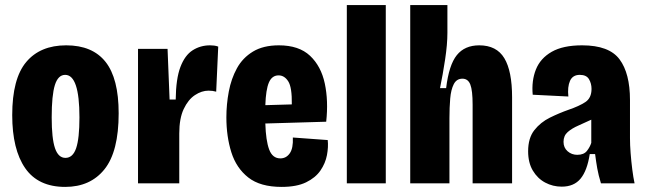

<svg xmlns="http://www.w3.org/2000/svg" viewBox="-20 -720 2540 754"><path d="M236 14Q130 14 79 -59.5Q28 -133 28 -268Q28 -411 83 -476.5Q138 -542 240 -542Q343 -542 394.5 -477Q446 -412 446 -275Q446 -125 390.5 -55.5Q335 14 236 14ZM237 -100Q266 -100 279 -138Q292 -176 292 -259Q292 -426 236 -426Q208 -426 195.5 -386Q183 -346 183 -259Q183 -176 196 -138Q209 -100 237 -100Z M522 0V-528H638L646 -329H670Q671 -411 688.5 -457Q706 -503 736.5 -522.5Q767 -542 805 -542Q813 -542 821 -541Q829 -540 837 -537L829 -360Q815 -364 799 -364Q772 -364 745.5 -346.5Q719 -329 701.5 -292Q684 -255 684 -196V0Z M1086 14Q1002 14 955 -23Q908 -60 888.5 -122Q869 -184 869 -259Q869 -310 878.5 -360.5Q888 -411 910.5 -452Q933 -493 973.5 -517.5Q1014 -542 1075 -542Q1154 -542 1197.5 -501Q1241 -460 1255.5 -392Q1270 -324 1261 -242L1022 -235Q1024 -168 1037 -133Q1050 -98 1081 -98Q1104 -98 1118 -118Q1132 -138 1130 -180L1267 -170Q1270 -143 1264 -111Q1258 -79 1238.5 -50.5Q1219 -22 1182 -4Q1145 14 1086 14ZM1074 -424Q1048 -424 1036 -396Q1024 -368 1022 -307L1126 -310Q1127 -377 1112 -400.5Q1097 -424 1074 -424Z M1342 0V-700H1495V0Z M1591 0V-700H1737V-591Q1737 -546 1728 -486.5Q1719 -427 1708 -374H1732Q1743 -465 1774 -503.5Q1805 -542 1862 -542Q1930 -542 1960.5 -491.5Q1991 -441 1991 -338V0H1836V-309Q1836 -365 1827 -388Q1818 -411 1796 -411Q1773 -411 1762 -389.5Q1751 -368 1748 -333Q1745 -298 1745 -256V0Z M2186 13Q2151 13 2121 -3Q2091 -19 2072.5 -50Q2054 -81 2054 -126Q2054 -178 2078.5 -209Q2103 -240 2139.5 -258Q2176 -276 2213 -289Q2254 -303 2278.5 -319Q2303 -335 2303 -371Q2303 -392 2293 -409Q2283 -426 2257 -426Q2229 -426 2218.5 -402.5Q2208 -379 2212 -341L2072 -348Q2067 -403 2084.5 -447Q2102 -491 2146.5 -516.5Q2191 -542 2266 -542Q2372 -542 2413 -487Q2454 -432 2454 -327V-177Q2454 -151 2456.5 -118.5Q2459 -86 2463 -54.5Q2467 -23 2472 0H2340Q2330 -33 2325.5 -58.5Q2321 -84 2317 -115H2296Q2286 -50 2260 -18.5Q2234 13 2186 13ZM2247 -112Q2273 -112 2285 -127.5Q2297 -143 2302 -159V-250Q2277 -238 2251.5 -227Q2226 -216 2209.5 -201.5Q2193 -187 2193 -163Q2193 -140 2209 -126Q2225 -112 2247 -112Z"/></svg>

Font: Bricolage Grotesque 12pt Condensed ExtraBold
Style: Regular
Weight: 800
Width: 3
Designer: Mathieu Triay
Foundry: Atelier Triay
Version: Version 1.001; ttfautohint (v1.8.4.7-5d5b);gftools[0.9.33.de